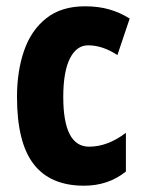

<svg xmlns="http://www.w3.org/2000/svg" viewBox="-20 -580 455 610"><path d="M247 10Q140 10 87 -58.5Q34 -127 34 -272Q34 -354 56.5 -419Q79 -484 127 -522Q175 -560 250 -560Q293 -560 327.5 -550Q362 -540 392 -521L353 -405Q306 -436 260 -436Q223 -436 202 -394Q181 -352 181 -272Q181 -114 263 -114Q322 -114 380 -158V-35Q324 10 247 10Z"/></svg>

Font: Noto Sans Lao ExtraCondensed ExtraBold
Style: Regular
Weight: 800
Width: 2
Designer: Monotype Design Team
Foundry: Monotype Imaging Inc.
Version: Version 2.003; ttfautohint (v1.8.4.7-5d5b)